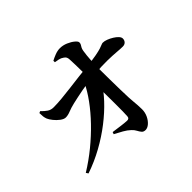

<svg xmlns="http://www.w3.org/2000/svg" viewBox="-177 -1055 1355 1355"><g transform="rotate(-45 500.0 -378.0)"><path d="M65.4 -44.5Q141.2 -91.3 209.1 -146.8Q276.9 -202.3 334.7 -262.4Q392.6 -322.5 437.3 -383.8Q482.1 -445.2 510.1 -503.9L600.8 -510.1L599.5 -421.8Q567 -366.6 513.8 -309.6Q460.6 -252.6 391.8 -199.3Q323 -146 243.1 -101.9Q163.2 -57.7 76.5 -28.1ZM577.5 40.1Q558.8 40.1 548.9 28.3Q539 16.5 530.6 0.2Q522.3 -16.1 506.2 -30.9Q485.5 -50.4 458.2 -65.8Q431 -81.3 397.8 -98.4L403.1 -114.2Q439.2 -109.4 473.4 -104.6Q507.6 -99.9 531.7 -98.8Q554.1 -98 555.1 -119.5Q556.4 -134.4 556.9 -165.7Q557.4 -197 557.2 -239.7Q557.1 -282.4 556.6 -331.5Q556.1 -380.6 555.6 -431.1Q555.1 -481.5 554.4 -528.2Q554.4 -543.5 553.9 -573.3Q553.4 -603.1 552.9 -635Q552.4 -666.9 550.9 -689.5Q550.2 -705.7 545.6 -714.2Q541.1 -722.8 529.3 -730.4Q514.8 -741 497.2 -744.8Q479.6 -748.6 463.4 -751.1L462.9 -765.6Q479.3 -774.9 506.4 -785.6Q533.5 -796.2 557.6 -796.2Q588.2 -796.2 617.4 -783.6Q646.5 -771 665.6 -754.9Q684.7 -738.9 684.7 -727.5Q684.7 -716.5 680.1 -708.9Q675.5 -701.3 670.1 -691.9Q664.6 -682.6 661.9 -665.5Q658.7 -646.6 656.6 -625.6Q654.5 -604.6 653.4 -585.3Q652.3 -566 651.6 -550.4Q650.8 -528.3 650.8 -485.5Q650.8 -442.7 651.6 -391.7Q652.3 -340.7 653.2 -291.3Q654 -241.9 655.8 -206.6Q656.8 -185.7 658.8 -164.9Q660.8 -144.1 662.3 -123.4Q663.8 -102.7 663.8 -81.2Q663.8 -49.9 650.6 -22.1Q637.4 5.7 617.6 22.9Q597.8 40.1 577.5 40.1ZM242.7 -420.5Q225.1 -420.5 203.3 -436.7Q181.5 -452.9 164.4 -474.6Q147.4 -496.3 141.2 -511.4Q135.8 -525.8 134 -540.4Q132.3 -555.1 132.3 -574.6L145.6 -580.4Q166.7 -558.2 186.4 -545Q206.1 -531.7 233.3 -532Q267 -532 313.4 -536.2Q359.7 -540.5 411.8 -547.1Q463.9 -553.7 514.3 -559.8Q564.6 -565.8 606.3 -569.6Q666.1 -575.4 701.8 -582.3Q737.6 -589.1 756.5 -595.4Q775.4 -601.8 784.4 -605.7Q793.5 -609.7 799.8 -609.7Q816.4 -609.7 836.7 -601.9Q857 -594.2 876.5 -582.1Q896.1 -570.1 908.5 -556.5Q921 -542.9 921 -530.3Q921 -513.1 910.2 -501.6Q899.3 -490.1 880.8 -490.1Q858.3 -490.1 822.1 -493.3Q785.9 -496.5 732.7 -497.5Q679.4 -498.6 603.5 -492.1Q527.7 -486.1 463.5 -473.7Q399.3 -461.4 353 -450.5Q317.6 -442.1 290.9 -431.3Q264.2 -420.5 242.7 -420.5Z"/></g></svg>

Font: Noto Serif KR ExtraLight
Style: Regular
Weight: 200
Designer: Ryoko NISHIZUKA 西塚涼子 (kana & ideographs); Frank Grießhammer (Latin, Greek & Cyrillic); Wenlong ZHANG 张文龙 (bopomofo); San
Foundry: Adobe
Version: Version 2.002-H1;hotconv 1.1.0;makeotfexe 2.6.0